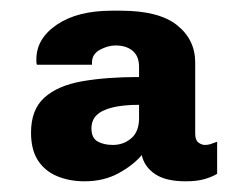

<svg xmlns="http://www.w3.org/2000/svg" viewBox="-20 -715 459 359"><path d="M138 -376Q110 -376 87 -385.5Q64 -395 51 -415Q38 -435 38 -467Q38 -510 63 -532.5Q88 -555 133.5 -563Q179 -571 240 -571V-590Q240 -610 228 -620Q216 -630 196 -630Q182 -630 167 -622Q152 -614 152 -598V-594H49Q48 -597 48 -599.5Q48 -602 48 -604Q48 -643 86.5 -669Q125 -695 189 -695H206Q277 -695 311 -668Q345 -641 345 -598V-465Q345 -453 351 -448.5Q357 -444 363 -444Q369 -444 373.5 -445.5Q378 -447 386 -450V-390Q376 -384 362 -380Q348 -376 327 -376Q290 -376 270 -389.5Q250 -403 245 -425Q229 -406 201.5 -391Q174 -376 138 -376ZM191 -444Q211 -444 225.5 -456.5Q240 -469 240 -494V-519Q210 -519 190 -514Q170 -509 160.5 -499.5Q151 -490 151 -475Q151 -457 162.5 -450.5Q174 -444 191 -444Z"/></svg>

Font: Chivo Medium ExtraBold
Style: Regular
Weight: 800
Version: Version 2.002